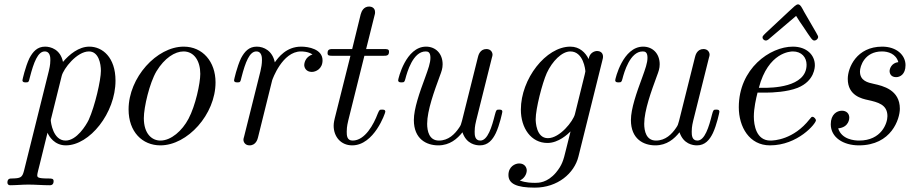

<svg xmlns="http://www.w3.org/2000/svg" viewBox="-20 -656 4175 881"><path d="M14 182C14 189 19 194 26 194C53 194 82 191 110 191C142 191 176 194 207 194C213 194 226 194 226 175C226 163 216 163 202 163C151 163 151 157 151 147C151 141 158 115 162 99L198 -47C205 -30 230 11 282 11C391 11 510 -137 510 -286C510 -393 450 -442 390 -442C341 -442 298 -406 269 -372C257 -430 212 -442 187 -442C151 -442 131 -419 115 -389C96 -349 83 -290 83 -288C83 -278 93 -278 98 -278C111 -278 112 -279 117 -301C135 -371 154 -420 185 -420C211 -420 211 -391 211 -380C211 -374 211 -358 204 -330L90 128C82 159 74 162 35 163C26 163 14 163 14 182ZM213 -104C213 -107 214 -110 216 -118L263 -307C271 -341 333 -420 388 -420C433 -420 443 -363 443 -331C443 -289 416 -170 387 -106C375 -81 332 -11 281 -11C223 -11 213 -96 213 -104Z M570 -154C570 -51 633 11 716 11C840 11 969 -131 969 -278C969 -373 910 -442 823 -442C699 -442 570 -300 570 -154ZM640 -114C640 -164 666 -275 698 -329C735 -390 783 -420 822 -420C871 -420 899 -376 899 -317C899 -274 877 -171 845 -111C816 -56 765 -11 716 -11C677 -11 640 -42 640 -114Z M1054 -288C1054 -278 1064 -278 1069 -278C1082 -278 1083 -279 1088 -301C1106 -371 1125 -420 1156 -420C1182 -420 1182 -391 1182 -380C1182 -364 1179 -345 1175 -329L1100 -29C1098 -23 1097 -18 1097 -15C1097 -4 1105 11 1125 11C1155 11 1162 -18 1164 -26L1229 -288C1230 -291 1275 -420 1361 -420C1366 -420 1394 -420 1414 -406C1379 -395 1376 -363 1376 -358C1376 -345 1385 -326 1411 -326C1429 -326 1460 -340 1460 -379C1460 -431 1395 -442 1362 -442C1293 -442 1257 -392 1241 -370C1230 -423 1191 -442 1158 -442C1122 -442 1102 -419 1086 -389C1067 -349 1054 -290 1054 -288Z M1483 -412C1483 -400 1492 -400 1508 -400H1588L1516 -113C1515 -109 1511 -93 1511 -79C1511 -29 1544 11 1596 11C1697 11 1748 -138 1748 -143C1748 -153 1740 -153 1733 -153C1721 -153 1721 -152 1713 -134C1695 -86 1655 -11 1598 -11C1571 -11 1571 -36 1571 -52C1571 -59 1571 -75 1578 -103L1652 -400H1737C1754 -400 1765 -400 1765 -419C1765 -431 1756 -431 1740 -431H1660L1697 -579C1701 -593 1701 -595 1701 -600C1701 -621 1684 -626 1674 -626C1649 -626 1639 -605 1635 -590L1596 -431H1511C1494 -431 1483 -431 1483 -412Z M1807 -288C1807 -278 1817 -278 1822 -278C1835 -278 1836 -280 1840 -294C1848 -325 1875 -420 1933 -420C1944 -420 1955 -417 1955 -391C1955 -367 1945 -340 1931 -301C1905 -231 1879 -157 1879 -105C1879 -18 1937 11 1991 11C2044 11 2078 -19 2102 -49C2120 5 2163 11 2182 11C2219 11 2240 -14 2255 -45C2273 -83 2285 -141 2285 -143C2285 -153 2277 -153 2270 -153C2258 -153 2257 -152 2251 -130C2237 -74 2218 -11 2184 -11C2158 -11 2158 -38 2158 -52C2158 -59 2158 -75 2165 -103L2237 -391C2239 -397 2240 -402 2240 -405C2240 -416 2232 -431 2212 -431C2182 -431 2175 -402 2173 -394L2100 -102C2095 -84 2095 -82 2086 -69C2067 -41 2038 -11 1994 -11C1949 -11 1940 -55 1940 -88C1940 -149 1973 -239 1998 -307C2006 -328 2011 -342 2011 -361C2011 -411 1978 -442 1935 -442C1842 -442 1807 -294 1807 -288Z M2313 147C2313 187 2350 205 2434 205C2539 205 2615 139 2634 63L2743 -375C2747 -390 2747 -392 2747 -396C2747 -417 2730 -422 2720 -422C2708 -422 2685 -414 2681 -385C2667 -414 2640 -442 2597 -442C2485 -442 2370 -294 2370 -153C2370 -68 2417 0 2492 0C2543 0 2586 -41 2598 -53L2577 31C2565 81 2559 102 2531 136C2491 183 2451 183 2436 183C2423 183 2392 183 2365 172C2385 164 2397 143 2397 126C2397 113 2388 94 2362 94C2344 94 2313 108 2313 147ZM2438 -109C2438 -157 2468 -274 2489 -321C2514 -375 2558 -420 2597 -420C2657 -420 2666 -336 2666 -328L2663 -314L2618 -132C2610 -100 2549 -22 2494 -22C2440 -22 2438 -98 2438 -109Z M2803 -288C2803 -278 2813 -278 2818 -278C2831 -278 2832 -280 2836 -294C2844 -325 2871 -420 2929 -420C2940 -420 2951 -417 2951 -391C2951 -367 2941 -340 2927 -301C2901 -231 2875 -157 2875 -105C2875 -18 2933 11 2987 11C3040 11 3074 -19 3098 -49C3116 5 3159 11 3178 11C3215 11 3236 -14 3251 -45C3269 -83 3281 -141 3281 -143C3281 -153 3273 -153 3266 -153C3254 -153 3253 -152 3247 -130C3233 -74 3214 -11 3180 -11C3154 -11 3154 -38 3154 -52C3154 -59 3154 -75 3161 -103L3233 -391C3235 -397 3236 -402 3236 -405C3236 -416 3228 -431 3208 -431C3178 -431 3171 -402 3169 -394L3096 -102C3091 -84 3091 -82 3082 -69C3063 -41 3034 -11 2990 -11C2945 -11 2936 -55 2936 -88C2936 -149 2969 -239 2994 -307C3002 -328 3007 -342 3007 -361C3007 -411 2974 -442 2931 -442C2838 -442 2803 -294 2803 -288Z M3479 -484C3479 -476 3487 -470 3494 -470C3502 -470 3511 -479 3513 -481L3633 -583C3643 -566 3655 -549 3666 -533C3702 -479 3707 -470 3717 -470C3725 -470 3734 -478 3734 -486C3734 -493 3733 -492 3669 -603C3661 -618 3653 -636 3642 -636C3633 -636 3623 -625 3599 -603C3477 -489 3479 -493 3479 -484ZM3370 -164C3370 -74 3418 11 3513 11C3641 11 3724 -89 3724 -104C3724 -109 3716 -120 3708 -120C3704 -120 3703 -119 3695 -109C3621 -15 3532 -11 3515 -11C3450 -11 3439 -82 3439 -121C3439 -159 3449 -204 3456 -231H3495C3525 -231 3592 -234 3640 -253C3719 -285 3719 -350 3719 -357C3719 -403 3682 -442 3618 -442C3513 -442 3370 -341 3370 -164ZM3462 -253C3505 -417 3608 -420 3618 -420C3658 -420 3681 -393 3681 -359C3681 -253 3516 -253 3483 -253Z M3792 -86C3792 -25 3850 11 3921 11C4071 11 4109 -111 4109 -157C4109 -244 4031 -262 3990 -271C3962 -277 3926 -285 3926 -328C3926 -352 3947 -420 4027 -420C4054 -420 4091 -410 4102 -371C4070 -367 4062 -340 4062 -330C4062 -319 4068 -302 4092 -302C4109 -302 4135 -314 4135 -357C4135 -403 4094 -442 4028 -442C3911 -442 3870 -346 3870 -294C3870 -217 3935 -203 3963 -197C4007 -187 4052 -177 4052 -123C4052 -91 4025 -11 3922 -11C3900 -11 3842 -16 3826 -67C3877 -72 3877 -114 3877 -116C3877 -135 3864 -148 3843 -148C3820 -148 3792 -131 3792 -86Z"/></svg>

Font: CMU Serif
Style: Italic
Weight: 500
Italic angle: -14.04°
Version: Version 0.7.0